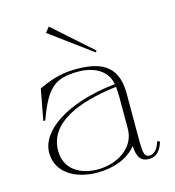

<svg xmlns="http://www.w3.org/2000/svg" viewBox="-113 -851 875 962"><g transform="rotate(-15 324.5 -370.5)"><path d="M275 14C360 14 435 -14 479 -69C482 -7 503 15 542 15C583 15 604 -13 617 -55L604 -61C592 -21 572 -1 548 -1C522 -1 518 -26 518 -87V-332C518 -487 419 -515 301 -515C214 -515 150 -486 109 -467L79 -306H89C147 -464 190 -500 314 -500C365 -500 456 -482 473 -392C212 -364 66 -255 66 -144C66 -40 163 14 275 14ZM281 -1C189 -1 112 -47 112 -142C112 -287 274 -353 475 -377C477 -361 478 -344 478 -326V-160C478 -57 378 -1 281 -1ZM206 -729 422 -570 428 -578 228 -756Z"/></g></svg>

Font: Sprat Thin
Style: Regular
Weight: 100
Designer: Ethan Nakache
Foundry: Collletttivo
Version: Version 2.000;Glyphs 3.2 (3217)